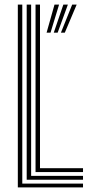

<svg xmlns="http://www.w3.org/2000/svg" viewBox="-20 -820 391 840"><path d="M58 0V-800H77.5V-16.8H343.2V0ZM96.8 -33.8V-800H116.2V-50.5H343.2V-33.8ZM135.5 -67.2V-800H155V-84.2H343.2V-67.2ZM201 -677H183.8L218.5 -800H238.5ZM263.5 -677H246.5L295.8 -800H315.5ZM232.2 -677H215.2L257.2 -800H277Z"/></svg>

Font: Big Shoulders Inline Text Thin SemiBold
Style: Regular
Weight: 600
Version: Version 2.002